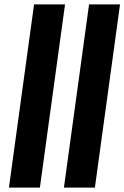

<svg xmlns="http://www.w3.org/2000/svg" viewBox="-20 -851 564 871"><path d="M20.5 0 134.5 -831H275L161 0ZM270 0 384 -831H524.5L410.5 0Z"/></svg>

Font: Merriweather
Style: Bold Italic
Weight: 700
Italic angle: -7.8°
Version: Version 2.101